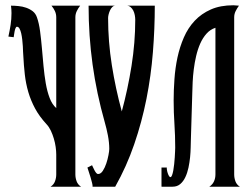

<svg xmlns="http://www.w3.org/2000/svg" viewBox="-20 -705 929 725"><path d="M170.9 0Q183.1 -7.8 187.7 -20.5Q192.4 -33.2 192.4 -46.4V-121.1Q192.4 -134.3 190.2 -150.1Q188 -166 183.3 -181.6Q178.7 -197.3 171.9 -211.7Q165 -226.1 155.8 -235.8Q128.4 -265.6 112.3 -295.7Q96.2 -325.7 86.9 -357.4Q77.6 -389.2 73.7 -423.6Q69.8 -458 67.9 -496.6Q67.4 -500 67.1 -509.3Q66.9 -518.6 66.2 -530.5Q65.4 -542.5 64 -555.4Q62.5 -568.4 60.1 -579.1Q57.6 -589.8 53.7 -596.9Q49.8 -604 43.9 -604Q41 -604 38.8 -598.9Q36.6 -593.8 35.2 -586.9Q33.7 -580.1 33 -573.5Q32.2 -566.9 31.7 -564.5L11.7 -566.9Q16.6 -588.9 20 -610.8Q23.4 -632.8 23.4 -655.3Q23.4 -662.1 22.9 -669.4Q22.5 -676.8 21.5 -683.6Q34.7 -683.6 49.8 -682.1Q64.9 -680.7 78.9 -675.8Q92.8 -670.9 103.8 -662.4Q114.7 -653.8 119.6 -639.2Q127.4 -617.2 131.3 -587.2Q135.3 -557.1 138.2 -523.7Q141.1 -490.2 144.3 -455.8Q147.5 -421.4 152.8 -390.4Q158.2 -359.4 167.5 -335Q176.8 -310.5 192.4 -296.9V-639.6Q192.4 -652.3 187.3 -663.3Q182.1 -674.3 174.3 -683.6H282.7Q275.4 -674.3 270 -663.3Q264.6 -652.3 264.6 -639.6V-46.4Q264.6 -33.2 269.3 -20.5Q273.9 -7.8 286.1 0Z M350.1 -47.9Q360.4 -47.9 368.2 -59.8Q376 -71.8 381.3 -87.6Q386.7 -103.5 389.6 -119.4Q392.6 -135.3 392.6 -142.6Q392.6 -166.5 387.5 -193.4Q382.3 -220.2 375.5 -243.7Q344.7 -352.5 329.6 -461.4Q314.5 -570.3 314.5 -683.6H416Q409.2 -683.6 404.1 -678.5Q398.9 -673.3 395.5 -666Q392.1 -658.7 390.1 -650.6Q388.2 -642.6 388.2 -637.2Q388.2 -548.3 402.3 -459Q416.5 -369.6 439.9 -284.2Q462.4 -367.2 476.6 -455.8Q490.7 -544.4 490.7 -630.4Q490.7 -638.2 489 -647.7Q487.3 -657.2 483.2 -665.3Q479 -673.3 472.4 -678.7Q465.8 -684.1 456.1 -683.6H564.5Q564.5 -597.2 557.4 -508.1Q550.3 -418.9 533 -331.5Q515.6 -244.1 486.8 -160.2Q458 -76.2 415 0H329.6Q330.1 -4.9 327.6 -14.6Q325.2 -24.4 322 -35.2Q318.8 -45.9 315.4 -55.9Q312 -65.9 310.1 -72.3L327.6 -81.1Q329.1 -78.1 331.5 -72.8Q334 -67.4 336.9 -61.8Q339.8 -56.2 343.3 -52Q346.7 -47.9 350.1 -47.9Z M588.9 0 592.3 -1H589.8V-72.3H609.9Q609.4 -69.3 610.4 -63.2Q611.3 -57.1 613.3 -51.3Q615.2 -45.4 617.9 -40.8Q620.6 -36.1 623.5 -36.1Q627 -36.1 629.6 -43.2Q632.3 -50.3 634.3 -61Q636.2 -71.8 637.7 -85Q639.2 -98.1 639.9 -110.6Q640.6 -123 641.1 -133.1Q641.6 -143.1 641.6 -147.5Q641.6 -192.4 638.7 -236.6Q635.7 -280.8 635.7 -325.7Q635.7 -364.3 638.7 -406Q641.6 -447.8 650.1 -487.8Q658.7 -527.8 674.3 -563.7Q689.9 -599.6 715.1 -626.5Q740.2 -653.3 776.1 -669.2Q812 -685.1 861.3 -685.1L882.3 -683.6Q875.5 -674.3 869.9 -663.3Q864.3 -652.3 864.3 -639.6V-46.4Q864.3 -33.2 868.9 -20.5Q873.5 -7.8 885.7 0H770.5Q782.7 -8.3 788.1 -20.3Q793.5 -32.2 793.5 -46.4V-600.1Q773.9 -593.8 759.8 -577.9Q745.6 -562 736.1 -540.5Q726.6 -519 720.7 -493.7Q714.8 -468.3 711.7 -443.1Q708.5 -418 707.5 -394.8Q706.5 -371.6 706.1 -354.5L700.7 -175.3Q700.2 -165 700 -147.9Q699.7 -130.9 697.8 -111.3Q695.8 -91.8 691.7 -72Q687.5 -52.2 679.9 -36.1Q672.4 -20 660.6 -10Q648.9 0 631.8 0Z"/></svg>

Font: XAYAX
Style: Regular
Weight: 400
Designer: Peter Wiegel
Foundry: Peter Wiegel
Version: Version 1.000 2009 initial release